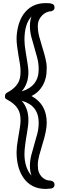

<svg xmlns="http://www.w3.org/2000/svg" viewBox="-20 -985 397 1250"><path d="M121.1 -329.1Q165 -279.3 165 -204.1Q165 -170.9 156.2 -121.6Q139.2 -26.4 139.2 19Q139.2 64.5 152.1 101.1Q165 137.7 185.1 158.2Q174.8 131.3 174.8 95.7Q174.8 60.1 183.8 24.9Q192.9 -10.3 203.4 -44.9Q213.9 -79.6 222.9 -114.5Q231.9 -149.4 231.9 -186Q231.9 -298.8 121.1 -329.1ZM185.1 -877.9Q139.2 -829.6 139.2 -725.1Q139.2 -691.9 147.9 -642.6Q165 -547.4 165 -515.1Q165 -439.9 121.1 -390.1Q231.9 -423.3 231.9 -534.2Q231.9 -571.3 222.9 -606.7Q213.9 -642.1 203.4 -676.5Q192.9 -710.9 183.8 -745.4Q174.8 -779.8 174.8 -815.2Q174.8 -850.6 185.1 -877.9ZM185.1 -359.9Q284.2 -306.2 284.2 -186Q284.2 -132.8 254.9 -41Q244.1 -6.3 235.1 27.8Q226.1 62 226.1 89.1Q226.1 116.2 231.9 133.3Q237.8 150.4 249 163.1Q272.9 190.9 309.1 190.9Q320.3 191.9 327.6 199.2Q335 206.5 335 216.8Q335 236.8 314.9 242.2L277.8 245.1Q181.2 245.1 130.9 169.9Q87.9 105.5 87.9 4.9Q87.9 -27.8 96.7 -77.1Q113.8 -172.4 113.8 -198Q113.8 -223.6 109.9 -241.9Q106 -260.3 95.7 -276.9Q75.7 -310.5 25.9 -336.9Q12.2 -342.8 12.2 -354.5Q12.2 -376 25.9 -381.8Q97.7 -419.4 109.9 -477.5Q113.8 -496.1 113.8 -519.8Q113.8 -543.5 109.6 -569.8Q105.5 -596.2 100.6 -622.1Q87.9 -694.3 87.9 -733.4Q87.9 -772.5 98.9 -815.7Q109.9 -858.9 132.8 -892.1Q184.1 -964.8 277.8 -964.8Q309.1 -964.8 314.9 -960.9Q335 -958 335 -936Q335 -923.8 326.2 -917.5Q317.4 -911.1 306.6 -910.9Q295.9 -910.6 281.2 -903.8Q266.6 -897 254.4 -884.8Q226.1 -855.5 226.1 -818.4Q226.1 -781.2 235.1 -747.6Q244.1 -713.9 254.9 -679.2Q284.2 -587.4 284.2 -546.6Q284.2 -505.9 278.1 -479.7Q272 -453.6 259.8 -431.2Q232.9 -383.3 185.1 -359.9Z"/></svg>

Font: Ribeye Marrow
Style: Regular
Weight: 400
Designer: Astigmatic (AOETI)
Foundry: Astigmatic (AOETI)
Version: Version 1.000